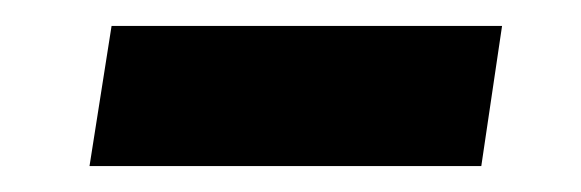

<svg xmlns="http://www.w3.org/2000/svg" viewBox="-20 -367 448 148"><path d="M49 -239 66 -347H367L351 -239Z"/></svg>

Font: Bitter Thin
Style: Bold Italic
Weight: 700
Italic angle: -9°
Version: Version 3.021